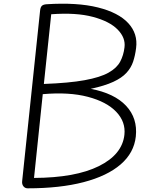

<svg xmlns="http://www.w3.org/2000/svg" viewBox="-20 -1024 832 1044"><path d="M130.5 0Q116 0 107.2 -11.2Q98.5 -22.5 100.5 -39.5L198 -966.5Q200 -985.5 208.2 -992.8Q216.5 -1000 234 -1001Q400.5 -1011.5 512.5 -983.5Q624.5 -955.5 677.5 -898Q730.5 -840.5 720 -762.5Q715 -722 703.8 -688.5Q692.5 -655 667.5 -627.8Q642.5 -600.5 596 -579Q549.5 -557.5 473.5 -541Q602 -516.5 665.5 -448.8Q729 -381 718.5 -282Q709 -193 636 -130Q563 -67 434.5 -33.5Q306 0 130.5 0ZM165 -56.5Q390.5 -57.5 517.8 -120.8Q645 -184 656.5 -291.5Q664 -361.5 612 -416Q560 -470.5 457.8 -497.5Q355.5 -524.5 212.5 -512ZM218.5 -567.5Q356 -572.5 440.5 -588Q525 -603.5 570 -628.8Q615 -654 633.5 -688.8Q652 -723.5 657 -767Q663.5 -818.5 619.8 -863.2Q576 -908 485.2 -932.2Q394.5 -956.5 258.5 -946.5Z"/></svg>

Font: Edu SA Hand Cursive
Style: Regular
Weight: 400
Designer: Tina and Corey Anderson, Eben Sorkin, Mirko Velimirovic
Foundry: Google for Education
Version: Version 2.000